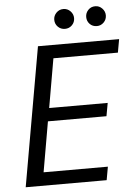

<svg xmlns="http://www.w3.org/2000/svg" viewBox="-59 -920 680 964"><g transform="rotate(-5 281.5 -437.5)"><path d="M31 0 154 -700H563L551 -633H226L183 -386H478L466 -320H171L127 -67H451L439 0ZM297 -775Q276 -775 261.5 -789.5Q247 -804 247 -825Q247 -845 261.5 -860Q276 -875 297 -875Q318 -875 332.5 -860Q347 -845 347 -825Q347 -804 332.5 -789.5Q318 -775 297 -775ZM458 -775Q436 -775 422 -789.5Q408 -804 408 -825Q408 -845 422 -860Q436 -875 458 -875Q478 -875 492.5 -860Q507 -845 507 -825Q507 -804 492.5 -789.5Q478 -775 458 -775Z"/></g></svg>

Font: DM Sans 18pt
Style: Italic
Weight: 400
Italic angle: -10°
Designer: Colophon Foundry, Jonny Pinhorn
Foundry: Colophon Foundry
Version: Version 4.004;gftools[0.9.30]